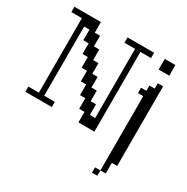

<svg xmlns="http://www.w3.org/2000/svg" viewBox="-129 -503 745 763"><g transform="rotate(30 244.0 -122.0)"><path d="M390.1 146V121.6H414.6V146ZM414.6 121.6V-219.2H390.1V-243.7H414.6V-268.1H439V-292.5H463.4V72.8H439V121.6ZM0 0V-23.9H48.3V-365.7H0V-390.1H121.6V-341.3H146V-292.5H170.4V-243.7H194.8V-194.8H219.2V-146H243.7V-97.2H268.1V-48.3H292.5V-365.7H243.7V-390.1H365.7V-365.7H316.9V0H243.7V-48.3H219.2V-97.2H194.8V-146H170.4V-194.8H146V-243.7H121.6V-292.5H97.2V-341.3H72.8V-23.9H121.6V0ZM414.6 -341.3V-390.1H463.4V-341.3Z"/></g></svg>

Font: FS Mondwest Regular
Style: Regular
Weight: 400
Designer: NZWStudios2024
Foundry: https://fontstruct.com
Version: Version 1.0